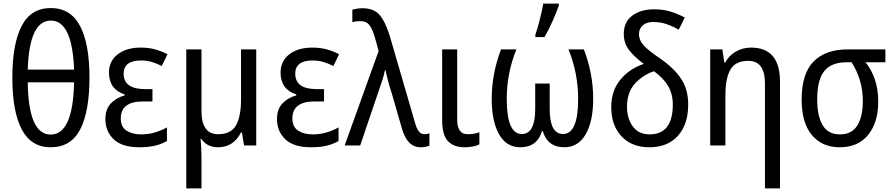

<svg xmlns="http://www.w3.org/2000/svg" viewBox="-20 -813 4990 1073"><path d="M264 -768Q153 -768 101 -668Q49 -568 49 -379Q49 -190 101.5 -90Q154 10 263 10Q377 10 428.5 -90.5Q480 -191 480 -380Q480 -569 427 -668.5Q374 -768 264 -768ZM394 -424H135Q144 -698 264 -698Q384 -698 394 -424ZM135 -353H394Q388 -61 263 -61Q139 -61 135 -353Z M791 -315Q671 -315 671 -401Q671 -475 768 -475Q801 -475 829 -466.5Q857 -458 884 -444L916 -510Q881 -528 845.5 -537.5Q810 -547 766 -547Q687 -547 638 -509.5Q589 -472 589 -407Q589 -314 677 -285V-280Q630 -267 599.5 -235Q569 -203 569 -147Q569 -79 615.5 -34.5Q662 10 759 10Q810 10 847 1Q884 -8 913 -25V-101Q883 -84 846.5 -73Q810 -62 768 -62Q719 -62 687 -83Q655 -104 655 -151Q655 -246 779 -246H832V-315Z M1327 -537V-257Q1327 -162 1299 -112.5Q1271 -63 1199 -63Q1106 -63 1106 -192V-537H1021V240H1106V71Q1106 41 1104.5 13Q1103 -15 1101 -37H1105Q1137 10 1198 10Q1285 10 1327 -73H1332L1344 0H1412V-537Z M1750 -315Q1630 -315 1630 -401Q1630 -475 1727 -475Q1760 -475 1788 -466.5Q1816 -458 1843 -444L1875 -510Q1840 -528 1804.5 -537.5Q1769 -547 1725 -547Q1646 -547 1597 -509.5Q1548 -472 1548 -407Q1548 -314 1636 -285V-280Q1589 -267 1558.5 -235Q1528 -203 1528 -147Q1528 -79 1574.5 -34.5Q1621 10 1718 10Q1769 10 1806 1Q1843 -8 1872 -25V-101Q1842 -84 1805.5 -73Q1769 -62 1727 -62Q1678 -62 1646 -83Q1614 -104 1614 -151Q1614 -246 1738 -246H1791V-315Z M1993 0 2099 -313Q2109 -340 2117.5 -367.5Q2126 -395 2131 -420H2135Q2140 -393 2150 -356Q2160 -319 2170 -289L2226 -95Q2256 10 2330 10Q2359 10 2380 1V-68Q2365 -63 2351 -63Q2317 -63 2300 -125L2158 -613Q2133 -693 2101 -730Q2069 -767 2005 -767Q1989 -767 1975 -764.5Q1961 -762 1949 -759V-689Q1969 -695 1994 -695Q2028 -695 2044.5 -672.5Q2061 -650 2073 -611L2096 -528L1906 0Z M2451 -537V-143Q2451 -57 2484 -23.5Q2517 10 2576 10Q2626 10 2659 -6V-74Q2631 -63 2593 -63Q2535 -63 2535 -144V-537Z M3023 -606Q3046 -645 3068.5 -696Q3091 -747 3103 -782V-793H3016Q3011 -761 2997 -705Q2983 -649 2972 -619V-606ZM3157 -537Q3211 -404 3211 -260Q3211 -64 3126 -64Q3052 -65 3052 -204V-346H2971V-204Q2971 -64 2896 -64Q2812 -64 2812 -260Q2812 -405 2866 -537H2780Q2728 -401 2728 -260Q2728 -135 2769 -62.5Q2810 10 2888 10Q2982 10 3009 -81H3013Q3040 10 3134 10Q3211 10 3253 -62.5Q3295 -135 3295 -260Q3295 -402 3243 -537Z M3466 -623Q3466 -571 3496.5 -532Q3527 -493 3578 -456Q3497 -429 3446.5 -367Q3396 -305 3396 -215Q3396 -113 3453 -51.5Q3510 10 3609 10Q3711 10 3768.5 -54Q3826 -118 3826 -229Q3826 -314 3786 -373.5Q3746 -433 3668 -487Q3608 -527 3579.5 -557Q3551 -587 3551 -623Q3551 -652 3571.5 -671Q3592 -690 3632 -690Q3671 -690 3705.5 -678Q3740 -666 3773 -647L3807 -715Q3774 -733 3731.5 -747Q3689 -761 3634 -761Q3562 -761 3514 -726Q3466 -691 3466 -623ZM3740 -229Q3740 -62 3610 -62Q3549 -62 3516.5 -106.5Q3484 -151 3484 -215Q3484 -299 3530 -347.5Q3576 -396 3635 -415Q3686 -378 3713 -333.5Q3740 -289 3740 -229Z M4033 -464H4028L4017 -537H3949V0H4034V-279Q4034 -377 4062.5 -425Q4091 -473 4162 -473Q4255 -473 4255 -346V240H4339V-357Q4339 -547 4177 -547Q4132 -547 4093.5 -525.5Q4055 -504 4033 -464Z M4817 -465H4928V-537H4717Q4594 -537 4527 -469.5Q4460 -402 4460 -256Q4460 -127 4517 -58.5Q4574 10 4673 10Q4776 10 4832 -59.5Q4888 -129 4888 -245Q4888 -314 4869 -369.5Q4850 -425 4817 -465ZM4711 -465H4739Q4802 -367 4802 -248Q4802 -161 4771 -111.5Q4740 -62 4674 -62Q4608 -62 4577.5 -113Q4547 -164 4547 -257Q4547 -368 4587 -416.5Q4627 -465 4711 -465Z"/></svg>

Font: Noto Sans UI SemiCondensed
Style: Regular
Weight: 400
Width: 4
Designer: Monotype Design Team
Foundry: Monotype Imaging Inc.
Version: 1.001